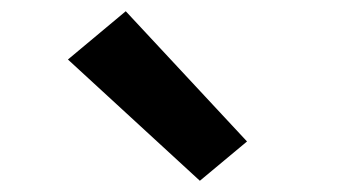

<svg xmlns="http://www.w3.org/2000/svg" viewBox="-20 -845 640 342"><path d="M336 -523 101 -739 204 -825 420 -593Z"/></svg>

Font: Iosevka Extrabold Extended
Style: Regular
Weight: 800
Width: 7
Monospace: yes
Designer: Belleve Invis
Foundry: Belleve Invis
Version: Version 32.5.0; ttfautohint (v1.8.4)